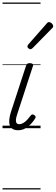

<svg xmlns="http://www.w3.org/2000/svg" viewBox="-20 -1015 441 1520"><path d="M124 16Q97 16 80.5 6Q64 -4 57.5 -23Q51 -42 53.5 -68.5Q56 -95 66 -127L186 -494Q190 -506 196 -510.5Q202 -515 217 -515Q231 -515 238 -509Q245 -503 241 -493L116 -110Q107 -84 106 -66.5Q105 -49 111.5 -40.5Q118 -32 132 -32Q149 -32 165.5 -42Q182 -52 196.5 -68Q211 -84 222 -99Q227 -106 234 -108.5Q241 -111 251 -104Q261 -98 262 -91Q263 -84 258 -77Q247 -58 227 -36Q207 -14 181 1Q155 16 124 16ZM220 -625Q214 -625 205.5 -632Q197 -639 197 -646Q197 -650 198.5 -654Q200 -658 204 -663L348 -827Q354 -835 358.5 -837.5Q363 -840 368 -840Q375 -840 383 -835Q391 -830 396 -822.5Q401 -815 401 -808Q401 -803 399.5 -799.5Q398 -796 393 -792L238 -634Q228 -625 220 -625ZM0 475H301V485H0ZM0 -20H301V0H0ZM0 -505H301V-500H0ZM0 -995H301V-985H0Z"/></svg>

Font: Playwrite SK Guides
Style: Regular
Weight: 400
Designer: Veronika Burian, José Scaglione
Foundry: TypeTogether
Version: Version 1.003